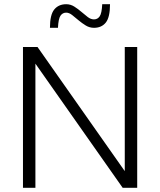

<svg xmlns="http://www.w3.org/2000/svg" viewBox="-20 -891 760 911"><path d="M562 0 148 -589V0H89V-668H158L572 -79V-668H631V0ZM426 -759Q405 -759 387 -770Q369 -781 353 -794.5Q337 -808 322.5 -819.5Q308 -831 294 -831Q277 -831 267 -816.5Q257 -802 255 -759H217Q217 -821 237.5 -846Q258 -871 294 -871Q315 -871 333 -859.5Q351 -848 366.5 -834.5Q382 -821 396.5 -810Q411 -799 426 -799Q443 -799 453 -813.5Q463 -828 465 -871H502Q502 -809 482 -784Q462 -759 426 -759Z"/></svg>

Font: Celebes Light
Style: Regular
Weight: 300
Designer: Anugrah Pasau
Foundry: Lafontype
Version: Version 1.000; ttfautohint (v1.8.4)